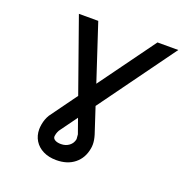

<svg xmlns="http://www.w3.org/2000/svg" viewBox="-127 -833 891 932"><g transform="rotate(20 318.5 -367.5)"><path d="M134 -128.5Q134 -139 136.5 -154Q141.5 -182.5 155.5 -205.5L256.5 -345L123.5 -720.5H223.5L319 -430.5L529.5 -720.5H637L352.5 -328L396 -195.5Q404 -169 404 -148Q404 -136 402 -126Q393 -74.5 356.2 -45Q319.5 -15.5 262.5 -15.5Q223.5 -15.5 194.5 -30Q165.5 -44.5 149.8 -70Q134 -95.5 134 -128.5ZM215.5 -120.5Q215.5 -109.5 227 -103Q238.5 -96.5 257.5 -96.5Q282 -96.5 299.5 -109.8Q317 -123 321 -145L319 -169L292 -245L230 -159.5Q226 -155 221.8 -145.5Q217.5 -136 216 -125Q215.5 -123.5 215.5 -120.5Z"/></g></svg>

Font: JuliaMono ExtraBold
Style: Italic
Weight: 800
Italic angle: -9°
Monospace: yes
Designer: cormullion
Foundry: corm
Version: Version 0.057; ttfautohint (v1.8.4)